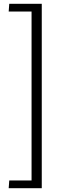

<svg xmlns="http://www.w3.org/2000/svg" viewBox="-20 -868 322 1016"><path d="M29 87H147V-807H26L29 -848H201V128H26Z"/></svg>

Font: Murecho Light
Style: Regular
Weight: 300
Designer: Neil Summerour
Foundry: Positype
Version: Version 1.010; ttfautohint (v1.8.3)